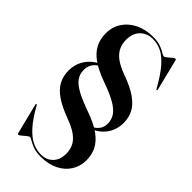

<svg xmlns="http://www.w3.org/2000/svg" viewBox="-275 -786 1054 1054"><g transform="rotate(45 252.5 -259.0)"><path d="M305.5 -98 295.5 -108.5Q349.5 -113 377.5 -136.5Q405.5 -160 405.5 -196.5Q405.5 -226.5 389.8 -251Q374 -275.5 335.8 -298Q297.5 -320.5 229.5 -344.5Q162.5 -368.5 122.2 -397Q82 -425.5 64.2 -461Q46.5 -496.5 46.5 -539.5Q46.5 -590 72 -628.5Q97.5 -667 142.5 -688.8Q187.5 -710.5 245 -710.5Q281 -710.5 304.2 -701.8Q327.5 -693 341.2 -684.2Q355 -675.5 361.5 -675.5Q367.5 -675.5 378.2 -684.8Q389 -694 400 -703Q411 -712 415.5 -712Q417.5 -712 419.5 -710.8Q421.5 -709.5 422 -706L467.5 -523.5Q468.5 -521 467.8 -519.5Q467 -518 466 -517.5Q463 -516 460 -520Q420.5 -591.5 386.2 -630.8Q352 -670 319.5 -685.5Q287 -701 252.5 -701Q208 -701 179.2 -672.8Q150.5 -644.5 150.5 -594Q150.5 -563.5 162.2 -537.5Q174 -511.5 202.2 -490.2Q230.5 -469 279.5 -451Q350 -426 390.2 -397.2Q430.5 -368.5 447.5 -335Q464.5 -301.5 464.5 -261Q464.5 -219.5 445.8 -184.5Q427 -149.5 391.5 -126.8Q356 -104 305.5 -98ZM202.5 -417.5 207.5 -408Q164.5 -404.5 133.8 -379Q103 -353.5 103 -312Q103 -281 120 -256.8Q137 -232.5 176.2 -211.2Q215.5 -190 281.5 -166.5Q350 -142.5 390 -113.5Q430 -84.5 447.5 -49.5Q465 -14.5 465 27Q465 74.5 441.5 111.8Q418 149 374.8 170.5Q331.5 192 273 192Q237 192 213.2 183Q189.5 174 175.8 165.5Q162 157 155 157Q149.5 157 138.5 166Q127.5 175 116.8 184.2Q106 193.5 101 193.5Q99 193.5 97 192Q95 190.5 94.5 188L50 10Q49 6 51.5 4Q53.5 3 54.8 4Q56 5 57.5 7Q96 76 130.8 114.2Q165.5 152.5 198.8 167.5Q232 182.5 265.5 182.5Q308.5 182.5 334.8 155Q361 127.5 361 81.5Q361 51 349.2 25.8Q337.5 0.5 309 -20.8Q280.5 -42 231.5 -60Q162.5 -85.5 122 -113.5Q81.5 -141.5 64 -175.5Q46.5 -209.5 46.5 -251.5Q46.5 -294 65.5 -328.8Q84.5 -363.5 119.2 -387Q154 -410.5 202.5 -417.5Z"/></g></svg>

Font: Fraunces 120pt SemiBold
Style: Regular
Weight: 600
Version: Version 1.000;[b76b70a41]